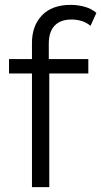

<svg xmlns="http://www.w3.org/2000/svg" viewBox="-20 -767 415 787"><path d="M17 -466V-525H111V-591Q111 -661 152 -704Q193 -747 270 -747Q300 -747 328 -739Q356 -731 375 -714L351 -661Q336 -674 316 -680.5Q296 -687 273 -687Q228 -687 204 -662Q180 -637 180 -588V-525H342V-466H182V0H111V-466Z"/></svg>

Font: Modern
Style: Small
Weight: 400
Designer: Julieta Ulanovsky
Foundry: Julieta Ulanovsky
Version: Version 8.000